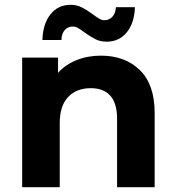

<svg xmlns="http://www.w3.org/2000/svg" viewBox="-20 -777 731 797"><path d="M622 -308V0H466V-284Q466 -348 438 -379.5Q410 -411 357 -411Q298 -411 263 -374.5Q228 -338 228 -266V0H72V-538H221V-475Q252 -509 298 -527.5Q344 -546 399 -546Q499 -546 560.5 -486Q622 -426 622 -308ZM330 -643Q314 -655 303.5 -661Q293 -667 283 -667Q262 -667 249 -652.5Q236 -638 235 -611H156Q158 -678 189.5 -717.5Q221 -757 273 -757Q299 -757 319.5 -746.5Q340 -736 366 -717Q382 -705 392.5 -699Q403 -693 413 -693Q433 -693 446.5 -707.5Q460 -722 461 -747H540Q538 -682 506.5 -643Q475 -604 423 -604Q396 -604 375.5 -614.5Q355 -625 330 -643Z"/></svg>

Font: Montserrat-Bold
Style: Bold
Weight: 700
Version: Version 7.200